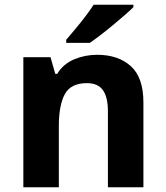

<svg xmlns="http://www.w3.org/2000/svg" viewBox="-20 -786 697 806"><path d="M388 -556Q476 -556 529 -508.5Q582 -461 582 -356V0H433V-319Q433 -378 412 -407.5Q391 -437 345 -437Q277 -437 252 -390.5Q227 -344 227 -257V0H78V-546H192L212 -476H220Q246 -518 291.5 -537Q337 -556 388 -556ZM540 -756Q526 -742 503 -722Q480 -702 453.5 -680Q427 -658 401.5 -638.5Q376 -619 357 -606H258V-619Q274 -638 295.5 -663.5Q317 -689 338 -716.5Q359 -744 373 -766H540Z"/></svg>

Font: Noto Sans Nag Mundari
Style: Bold
Weight: 700
Version: Version 1.000